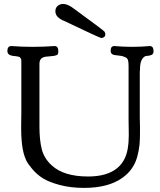

<svg xmlns="http://www.w3.org/2000/svg" viewBox="-20 -918 796 953"><path d="M254.9 -862.3Q254.9 -878.9 266.1 -888.7Q277.3 -898.4 293.9 -898.4Q316.4 -898.4 346.7 -875Q494.1 -767.6 499 -760.7Q502.9 -752.9 502.9 -748Q502.9 -739.3 497.1 -734.4Q491.2 -729.5 483.4 -729.5H482.4Q475.6 -729.5 295.9 -815.4L291 -817.4Q287.1 -819.3 285.2 -820.3Q283.2 -821.3 278.8 -824.2Q274.4 -827.1 271.5 -829.6Q268.6 -832 265.1 -835.4Q261.7 -838.9 259.8 -842.8Q257.8 -846.7 256.3 -851.6Q254.9 -856.4 254.9 -862.3ZM742.2 -663.1Q742.2 -649.4 731.4 -645Q720.7 -640.6 708.5 -640.6Q696.3 -640.6 685.5 -624.5Q674.8 -608.4 674.8 -572.3Q674.8 -570.3 674.3 -566.4Q673.8 -562.5 673.8 -561.5V-335Q673.8 -327.1 674.3 -311.5Q674.8 -295.9 674.8 -288.1V-255.9Q674.8 -223.6 672.4 -198.7Q669.9 -173.8 661.6 -141.6Q653.3 -109.4 634.3 -82Q615.2 -54.7 585.9 -34.2Q516.6 14.6 397.5 14.6Q330.1 14.6 275.9 0Q221.7 -14.6 191.9 -33.7Q162.1 -52.7 139.6 -79.6Q117.2 -106.4 109.9 -122.6Q102.5 -138.7 97.7 -156.2Q85 -202.1 85 -284.2Q85 -296.9 85.4 -322.3Q85.9 -347.7 85.9 -360.4V-612.3Q85.9 -618.2 85.4 -622.6Q85 -627 82 -629.4Q79.1 -631.8 78.1 -633.8Q77.1 -635.7 71.3 -636.7Q65.4 -637.7 64 -638.2Q62.5 -638.7 54.2 -639.6Q45.9 -640.6 43.9 -640.6Q16.6 -644.5 16.6 -665Q16.6 -689.5 37.1 -689.5Q40 -689.5 52.7 -688.5Q65.4 -687.5 88.4 -686.5Q111.3 -685.5 137.7 -685.5H143.6Q171.9 -685.5 196.3 -686.5Q220.7 -687.5 234.4 -688.5Q248 -689.5 251 -689.5Q269.5 -689.5 269.5 -663.1Q269.5 -655.3 267.6 -650.4Q265.6 -645.5 259.3 -643.6Q252.9 -641.6 247.6 -640.6Q242.2 -639.6 229.5 -638.7Q216.8 -637.7 208 -636.7Q175.8 -632.8 175.8 -601.6V-289.1Q175.8 -222.7 187.5 -176.8Q199.2 -130.9 237.3 -96.7Q296.9 -42 417 -42Q556.6 -42 599.6 -132.8Q619.1 -173.8 619.1 -244.1V-257.8Q619.1 -268.6 618.7 -289.1Q618.2 -309.6 618.2 -320.3V-591.8Q618.2 -609.4 615.2 -619.6Q612.3 -629.9 600.1 -634.8Q587.9 -639.6 582 -640.6Q576.2 -641.6 550.8 -644.5Q529.3 -646.5 529.3 -667Q529.3 -689.5 547.9 -689.5Q549.8 -689.5 561.5 -688.5Q573.2 -687.5 592.8 -686.5Q612.3 -685.5 635.7 -685.5Q659.2 -685.5 678.7 -686.5Q698.2 -687.5 710 -688.5Q721.7 -689.5 723.6 -689.5Q742.2 -689.5 742.2 -663.1Z"/></svg>

Font: Goudy Bookletter 1911
Style: Regular
Weight: 400
Version: Version 2010.07.03